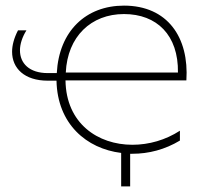

<svg xmlns="http://www.w3.org/2000/svg" viewBox="-20 -543 731 683"><path d="M150 -256H181C184 -102 288 -14 411 1V120H443V4H451C509 4 567 -11 620 -43V-78C569 -45 510 -28 451 -28C328 -28 215 -104 213 -257H643C653 -410 576 -523 421 -523C286 -523 190 -433 182 -283H150C84 -283 51 -318 51 -364C51 -386 59 -411 74 -435H44C30 -408 23 -382 23 -359C23 -300 67 -256 150 -256ZM613 -285H214C220 -413 304 -493 421 -493C538 -493 615 -418 613 -285Z"/></svg>

Font: Chess Sans ExtraLight
Style: Regular
Weight: 275
Designer: Wolf Bōese
Foundry: Wolf Bōese
Version: Version 7.223;Glyphs 3.3 (3306)